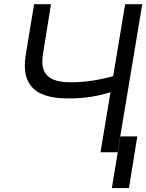

<svg xmlns="http://www.w3.org/2000/svg" viewBox="-20 -748 719 943"><path d="M147.5 -727.5H230.5L191.4 -484.4Q182.1 -430.7 196.5 -399.9Q210.9 -369.1 244.4 -356.4Q277.8 -343.8 324.2 -343.8Q353.5 -343.8 381.8 -345.9Q410.2 -348.1 437.5 -352.5Q464.8 -356.9 491.2 -362.8Q517.6 -368.7 543 -376L530.3 -296.9Q504.9 -289.6 480.7 -283.4Q456.5 -277.3 430.9 -273.2Q405.3 -269 376 -266.8Q346.7 -264.6 311.5 -264.6Q236.3 -264.6 185.8 -286.1Q135.3 -307.6 114.5 -356Q93.8 -404.3 107.4 -484.4ZM594.7 -727.5H678.7L557.6 0H473.6ZM654.3 -78.1 613.3 175.8H529.3L571.3 -78.1Z"/></svg>

Font: Inter Tight
Style: Italic
Weight: 400
Italic angle: -9.39999°
Designer: Rasmus Andersson
Foundry: rsms
Version: Version 3.002